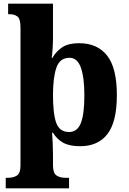

<svg xmlns="http://www.w3.org/2000/svg" viewBox="-20 -780 698 1040"><path d="M11 240V183H24Q53 183 72 170.5Q91 158 91 117V-631Q91 -678 74.5 -690.5Q58 -703 32 -703H24V-760H267V-576Q267 -550 265 -517Q263 -484 260 -467H264Q285 -503 318 -524.5Q351 -546 408 -546Q508 -546 560.5 -478.5Q613 -411 613 -265Q613 -120 562 -54Q511 12 414 12Q357 12 323 -6.5Q289 -25 267 -61H262Q264 -40 265.5 -4.5Q267 31 267 60V115Q267 157 285.5 170Q304 183 333 183H354V240ZM354 -65Q399 -65 418 -113.5Q437 -162 437 -263Q437 -360 418 -413.5Q399 -467 357 -467Q304 -467 285.5 -413.5Q267 -360 267 -265Q267 -162 285 -113.5Q303 -65 354 -65Z"/></svg>

Font: Noto Serif Devanagari ExtraBold
Style: Regular
Weight: 800
Designer: Universal Thirst, Indian Type Foundry and the Monotype Design Team
Foundry: Monotype Imaging Inc.
Version: Version 2.004; ttfautohint (v1.8.4.7-5d5b)